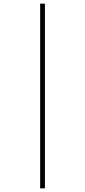

<svg xmlns="http://www.w3.org/2000/svg" viewBox="-20 -782 465 1047"><path d="M199 -762V245H225V-762Z"/></svg>

Font: Noto Sans Lao Condensed Thin
Style: Regular
Weight: 100
Width: 3
Designer: Monotype Design Team
Foundry: Monotype Imaging Inc.
Version: Version 2.003